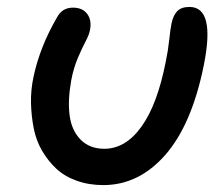

<svg xmlns="http://www.w3.org/2000/svg" viewBox="-20 -558 637 550"><path d="M275.9 -27.8Q234.4 -27.8 199.7 -40.3Q165 -52.7 141.6 -74.5Q118.2 -96.2 100.8 -125.7Q83.5 -155.3 76.7 -189.9Q69.8 -224.6 68.8 -262.5Q67.9 -300.3 76.2 -338.9Q94.7 -424.8 143.1 -507.8Q157.7 -536.1 189 -536.1Q216.3 -536.1 229.7 -518.3Q243.2 -500.5 237.8 -472.2Q235.4 -458.5 225.1 -439.2Q214.8 -419.9 202.9 -391.8Q190.9 -363.8 184.1 -328.1Q173.8 -271 179.4 -227.5Q185.1 -184.1 210.9 -158Q236.8 -131.8 278.8 -131.8Q339.8 -131.8 385.5 -195.6Q431.2 -259.3 455.1 -382.8Q461.4 -412.1 464.8 -444.3Q468.3 -476.6 471.2 -490.2Q476.1 -514.2 487.8 -526.1Q499.5 -538.1 522.9 -538.1Q597.2 -538.1 564 -372.1Q529.8 -201.7 453.9 -114.7Q377.9 -27.8 275.9 -27.8Z"/></svg>

Font: Shantell Sans Bouncy
Style: Italic
Weight: 500
Italic angle: -11.31°
Designer: Stephen Nixon, Anya Danilova, Shantell Martin
Foundry: Arrow Type
Version: Version 1.006;[9816181b4]